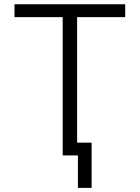

<svg xmlns="http://www.w3.org/2000/svg" viewBox="-20 -748 672 924"><path d="M49.8 -665.5V-727.5H582.5V-665.5H351.1V0H281.7V-665.5ZM355 156.2V0H313V-61.5H420.9V156.2Z"/></svg>

Font: Inter 16pt Light
Style: Regular
Weight: 300
Version: Version 4.001;git-66647c0bb